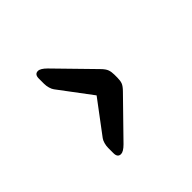

<svg xmlns="http://www.w3.org/2000/svg" viewBox="-13 -862 444 444"><g transform="rotate(45 209.0 -640.0)"><path d="M246 -691 333 -606Q345 -594 345 -586Q345 -575 331 -575H314Q307 -575 300 -577Q293 -579 289 -582L209 -642L129 -582Q125 -579 118 -577Q111 -575 104 -575H87Q73 -575 73 -586Q73 -594 85 -606L172 -691Q181 -700 188 -702.5Q195 -705 204 -705H214Q224 -705 230.5 -702.5Q237 -700 246 -691Z"/></g></svg>

Font: Rubik
Style: Regular
Weight: 300
Designer: Hubert & Fischer
Foundry: Hubert & Fischer
Version: Version 1.100